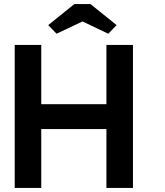

<svg xmlns="http://www.w3.org/2000/svg" viewBox="-20 -920 808 940"><path d="M501 0V-288H182V0H52V-700H182V-410H501V-700H631V0ZM344 -900H423L551 -797L510 -755L384 -815L257 -755L216 -797Z"/></svg>

Font: Our Lexend Medium
Style: Regular
Weight: 500
Designer: Bonnie Shaver-Troup, Thomas Jockin
Foundry: Lexend
Version: Version 1.007